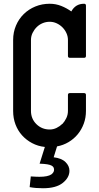

<svg xmlns="http://www.w3.org/2000/svg" viewBox="-20 -798 528 1023"><path d="M191 74 219 -15Q182 -19 151 -35.5Q120 -52 97.5 -77Q75 -102 62.5 -135Q50 -168 50 -207V-585Q50 -626 65 -661.5Q80 -697 106.5 -723Q133 -749 168.5 -763.5Q204 -778 245 -778Q277 -778 306 -766.5Q335 -755 360 -737Q382 -778 428 -778Q438 -778 438 -768V-500Q438 -490 428 -490H352Q342 -490 342 -500V-585Q342 -604 334 -621.5Q326 -639 312.5 -652.5Q299 -666 281.5 -674Q264 -682 245 -682Q225 -682 207 -674.5Q189 -667 175.5 -653.5Q162 -640 153.5 -622.5Q145 -605 145 -585V-207Q145 -165 174 -136.5Q203 -108 245 -108Q264 -108 281.5 -116.5Q299 -125 312 -138V-137Q325 -151 333.5 -169Q342 -187 342 -207V-292Q342 -302 352 -302H428Q438 -302 438 -292V-207Q438 -171 426.5 -139.5Q415 -108 394.5 -83Q374 -58 345.5 -41Q317 -24 284 -18L266 40Q308 45 329 65.5Q350 86 350 112Q350 148 314.5 176.5Q279 205 209 205Q169 205 138 199L144 142Q160 143 171 143.5Q182 144 190 144Q235 144 254 131Q268 120 268 107Q268 100 265.5 94.5Q263 89 255 84.5Q247 80 232 77.5Q217 75 191 74Z"/></svg>

Font: Kanalisirung
Style: Regular
Weight: 500
Designer: Peter Wiegel
Foundry: Peter Wiegel
Version: 1.000